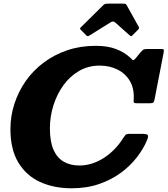

<svg xmlns="http://www.w3.org/2000/svg" viewBox="-20 -1020 923 1058"><path d="M454 -826.5Q458 -822.5 461.5 -821Q465 -819.5 471.5 -823.5L589.5 -897Q603.5 -906 614.5 -896.5L694 -825.5Q699.5 -821 702 -820.2Q704.5 -819.5 710.5 -826L740.5 -856Q745 -861 746 -864.5Q747 -868 744.5 -872L678 -991.5Q675 -997 670.8 -998.5Q666.5 -1000 656.5 -1000H577.5Q566.5 -1000 560.8 -998.8Q555 -997.5 549 -991.5L428 -872Q422 -866 421 -863.2Q420 -860.5 425.5 -855.5ZM791.5 -250.5Q799 -270.5 793.5 -276.5Q788 -282.5 760.5 -282.5H694.5Q676 -282.5 670 -275Q664 -267.5 657 -256.5Q638 -226 612 -199Q586 -172 555 -151.5Q524 -131 489 -119.5Q454 -108 417.5 -108Q368.5 -108 332 -128.5Q295.5 -149 275.2 -193.8Q255 -238.5 255 -312.5Q255 -378 274.5 -439.8Q294 -501.5 330 -551Q366 -600.5 416.5 -629.5Q467 -658.5 529.5 -658.5Q584 -658.5 628 -636.5Q672 -614.5 696.5 -572.2Q721 -530 716.5 -469.5Q715.5 -457 718.8 -454Q722 -451 736.5 -451H806Q822 -451 825.8 -456Q829.5 -461 832 -474L882 -731.5Q884 -743.5 882.2 -746.8Q880.5 -750 866.5 -750H789.5Q774 -750 768.2 -745.2Q762.5 -740.5 755.5 -733L726.5 -697.5Q714.5 -685 710.8 -689.5Q707 -694 695 -704.5Q664.5 -732.5 618.8 -750Q573 -767.5 507 -767.5Q423 -767.5 350.8 -743Q278.5 -718.5 220.8 -675.2Q163 -632 122.2 -574Q81.5 -516 59.5 -448.5Q37.5 -381 37.5 -308.5Q37.5 -196.5 81.2 -124.2Q125 -52 201 -17.2Q277 17.5 374.5 17.5Q458 17.5 526 -6Q594 -29.5 646.5 -68.2Q699 -107 735.5 -154.8Q772 -202.5 791.5 -250.5Z"/></svg>

Font: Besley ExtraBold
Style: Italic
Weight: 800
Italic angle: -13°
Designer: Owen Earl
Foundry: indestructible type*
Version: Version 2.001